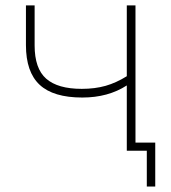

<svg xmlns="http://www.w3.org/2000/svg" viewBox="-20 -559 633 712"><path d="M285.2 -197.3Q177.7 -197.3 127 -244.6Q76.2 -292 76.2 -391.6V-539.1H108.4V-390.6Q108.4 -304.7 151.4 -267.1Q194.3 -229.5 283.2 -229.5Q332 -229.5 371.6 -240.7Q411.1 -252 450.2 -276.4V-539.1H482.4V0H450.2V-242.2Q380.9 -197.3 285.2 -197.3ZM524.4 0H452.1V-30.3H555.7V132.8H524.4Z"/></svg>

Font: Min Sans VF VF
Style: Regular
Weight: 400
Designer: Jinseong-Kim, NotoSansCJK, Nunito
Foundry: Jinseong-Kim
Version: Version 1.420;Glyphs 3.1.2 (3151)